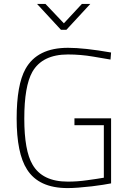

<svg xmlns="http://www.w3.org/2000/svg" viewBox="-20 -952 659 980"><path d="M325 8Q178 8 118 -87Q65 -169 65 -347Q65 -519 110 -600Q170 -708 327 -708Q410 -708 547 -684L544 -648L456 -663Q392 -674 327 -674Q196 -674 145 -585Q104 -512 104 -347Q104 -183 146 -112Q196 -25 326 -25Q376 -25 424 -32Q451 -36 473 -39Q494 -42 510 -45V-313H360V-348H547V-16Q513 -9 449 -1Q371 8 325 8ZM319 -800H291L169 -932H212L306 -833L398 -932H441Z"/></svg>

Font: Storia Sans Thin
Style: Regular
Weight: 100
Designer: Accademia di Belle Arti di Urbino and others
Foundry: Accademia di Belle Arti di Urbino and others.
Version: Version 60.001;May 25, 2020;FontCreator 12.0.0.2522 64-bit